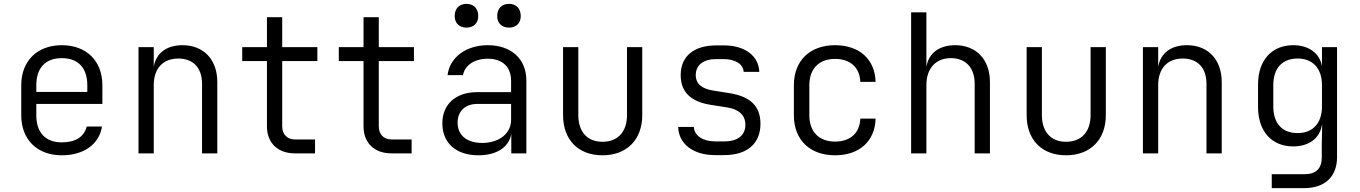

<svg xmlns="http://www.w3.org/2000/svg" viewBox="-20 -794 7040 994"><path d="M510 -353C510 -478 428 -560 300 -560C172 -560 90 -478 90 -353V-197C90 -72 172 10 300 10C413 10 494 -47 508 -139H429C416 -86 371 -57 300 -57C215 -57 168 -108 168 -197V-256H510ZM168 -353C168 -442 215 -493 300 -493C385 -493 432 -442 432 -353V-318H168Z M925 -560C842 -560 788 -519 776 -448V-550H697V0H776V-353C776 -441 825 -491 903 -491C979 -491 1026 -444 1026 -360V0H1105V-369C1105 -486 1034 -560 925 -560Z M1611 0V-72H1507C1467 -72 1441 -98 1441 -140V-478H1623V-550H1441V-705H1362V-550H1234V-478H1362V-140C1362 -54 1418 0 1507 0Z M2111 0V-72H2007C1967 -72 1941 -98 1941 -140V-478H2123V-550H1941V-705H1862V-550H1734V-478H1862V-140C1862 -54 1918 0 2007 0Z M2395 -651C2432 -651 2456 -674 2456 -711C2456 -750 2432 -774 2395 -774C2358 -774 2334 -750 2334 -711C2334 -674 2358 -651 2395 -651ZM2615 -651C2652 -651 2676 -674 2676 -711C2676 -750 2652 -774 2615 -774C2578 -774 2554 -750 2554 -711C2554 -674 2578 -651 2615 -651ZM2505 -560C2393 -560 2308 -497 2297 -405H2377C2386 -456 2436 -490 2505 -490C2581 -490 2626 -448 2626 -375V-317H2451C2340 -317 2270 -255 2270 -155C2270 -54 2341 10 2457 10C2551 10 2615 -32 2627 -100V0H2705V-377C2705 -489 2627 -560 2505 -560ZM2476 -54C2397 -54 2349 -94 2349 -159C2349 -219 2389 -256 2452 -256H2626V-173C2626 -103 2564 -54 2476 -54Z M3099 10C3224 10 3305 -70 3305 -198V-550H3226V-198C3226 -111 3178 -60 3099 -60C3021 -60 2974 -111 2974 -198V-550H2895V-198C2895 -70 2974 10 3099 10Z M3729 9C3851 9 3917 -53 3917 -153C3917 -245 3864 -295 3755 -312L3673 -325C3614 -334 3582 -360 3582 -405C3582 -457 3621 -488 3687 -488H3726C3787 -488 3828 -462 3830 -422H3911C3908 -505 3836 -559 3728 -559H3689C3572 -559 3504 -503 3504 -405C3504 -318 3556 -267 3661 -251L3744 -238C3804 -229 3839 -198 3839 -148C3839 -96 3802 -62 3730 -62H3682C3620 -62 3574 -91 3572 -137H3491C3493 -48 3571 9 3680 9Z M4303 10C4429 10 4510 -63 4513 -180H4434C4431 -105 4382 -61 4303 -61C4221 -61 4170 -111 4170 -197V-353C4170 -439 4221 -489 4303 -489C4382 -489 4431 -445 4434 -370H4513C4510 -487 4429 -560 4303 -560C4174 -560 4090 -481 4090 -353V-197C4090 -69 4174 10 4303 10Z M4925 -560C4844 -560 4789 -520 4777 -452H4776V-730H4697V0H4776V-353C4776 -441 4825 -493 4903 -493C4979 -493 5026 -444 5026 -360V0H5105V-369C5105 -486 5034 -560 4925 -560Z M5499 10C5624 10 5705 -70 5705 -198V-550H5626V-198C5626 -111 5578 -60 5499 -60C5421 -60 5374 -111 5374 -198V-550H5295V-198C5295 -70 5374 10 5499 10Z M6125 -560C6042 -560 5988 -519 5976 -448V-550H5897V0H5976V-353C5976 -441 6025 -491 6103 -491C6179 -491 6226 -444 6226 -360V0H6305V-369C6305 -486 6234 -560 6125 -560Z M6824 -450C6813 -518 6756 -560 6675 -560C6563 -560 6493 -481 6493 -357V-240C6493 -115 6563 -36 6675 -36C6757 -36 6814 -79 6824 -149H6825L6823 -45V19C6823 79 6794 108 6731 108H6564V180H6731C6840 180 6902 120 6902 19V-550H6824ZM6698 -105C6618 -105 6572 -155 6572 -243V-353C6572 -441 6618 -491 6698 -491C6776 -491 6824 -440 6824 -353V-243C6824 -156 6776 -105 6698 -105Z"/></svg>

Font: Tekne LDO Light
Style: Regular
Weight: 300
Monospace: yes
Designer: Alessio Laiso, Mario Rullo, Paolo Rosset
Foundry: Alessio Laiso
Version: Version 1.000;hotconv 1.0.109;makeotfexe 2.5.65596